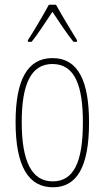

<svg xmlns="http://www.w3.org/2000/svg" viewBox="-20 -783 443 813"><path d="M217 -763H187C163 -719 119 -644 98 -613V-606H114C141 -639 177 -696 202 -733C229 -693 263 -640 291 -606H306V-613C294 -632 243 -716 217 -763ZM357 -264C357 -433 315 -537 202 -537C96 -537 46 -444 46 -266C46 -80 100 10 204 10C306 10 357 -77 357 -264ZM72 -266C72 -424 110 -512 202 -512C298 -512 331 -418 331 -265C331 -94 291 -15 203 -15C113 -15 72 -102 72 -266Z"/></svg>

Font: Noto Sans Khmer UI ExtraCondensed Thin
Style: Regular
Weight: 100
Width: 2
Designer: Danh Hong and the Monotype Design Team
Foundry: Monotype Imaging Inc.
Version: Version 2.002